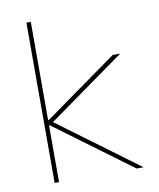

<svg xmlns="http://www.w3.org/2000/svg" viewBox="-82 -795 715 861"><g transform="rotate(-10 275.0 -365.0)"><path d="M97 0V-730H117V-283H121L453 -520H487L137 -270L502 0H470L121 -258H117V0Z"/></g></svg>

Font: M PLUS Code Latin SemiExpanded Thin
Style: Regular
Weight: 250
Width: 6
Designer: Coji Morishita
Foundry: UNDERFOREST DESIGN
Version: Version 1.002; ttfautohint (v1.8.3)